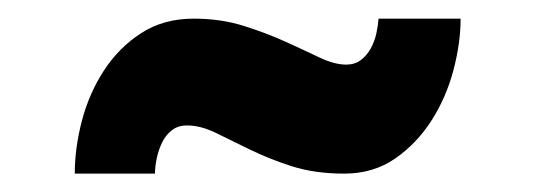

<svg xmlns="http://www.w3.org/2000/svg" viewBox="-20 -444 577 208"><path d="M479 -423.8Q479 -397.5 471.2 -367.9Q463.4 -338.4 447.5 -313.5Q431.6 -288.6 408 -272.2Q384.3 -255.9 353 -255.9Q321.3 -255.9 296.1 -263.9Q271 -272 250.7 -282Q230.5 -292 213.9 -300Q197.3 -308.1 182.6 -308.1Q172.9 -308.1 166.3 -303Q159.7 -297.9 155.8 -290Q151.9 -282.2 149.9 -272.9Q147.9 -263.7 147.9 -255.9H61Q61 -283.7 68.8 -313.5Q76.7 -343.3 92.8 -367.9Q108.9 -392.6 133.1 -408.2Q157.2 -423.8 189.9 -423.8Q219.2 -423.8 243.9 -416Q268.6 -408.2 289.1 -398.9Q309.6 -389.6 325.9 -381.8Q342.3 -374 355 -374Q364.3 -374 370.8 -378.9Q377.4 -383.8 381.6 -391.4Q385.7 -398.9 387.7 -407.7Q389.6 -416.5 390.1 -423.8Z"/></svg>

Font: Aclonica
Style: Regular
Weight: 400
Version: Version 1.001